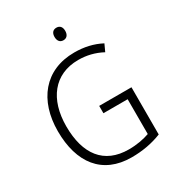

<svg xmlns="http://www.w3.org/2000/svg" viewBox="-214 -1041 1082 1180"><g transform="rotate(-30 327.0 -451.0)"><path d="M368 -912C343 -912 330 -895 330 -868C330 -840 344 -823 368 -823C392 -823 406 -840 406 -868C406 -895 393 -912 368 -912ZM356 -364V-312H528V-65C488 -51 440 -41 381 -41C205 -41 118 -159 118 -356C118 -547 214 -673 385 -673C443 -673 499 -660 553 -631L576 -681C519 -711 456 -725 387 -725C176 -725 58 -573 58 -356C58 -133 164 10 372 10C449 10 520 -3 585 -29V-364Z"/></g></svg>

Font: Noto Sans Gujarati UI SemiCondensed Light
Style: Regular
Weight: 300
Width: 4
Designer: Jelle Bosma - Monotype Design Team, Universal Thirst
Foundry: Monotype Imaging Inc.
Version: Version 2.106